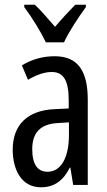

<svg xmlns="http://www.w3.org/2000/svg" viewBox="-20 -786 456 816"><path d="M175 -606H252C273 -652 315 -715 345 -756V-766H300C266 -731 248 -712 214 -672C184 -706 153 -743 128 -766H83V-756C118 -709 154 -650 175 -606ZM213 -547C162 -547 115 -534 73 -508L99 -447C137 -469 170 -480 200 -480C251 -480 272 -442 272 -360V-325L211 -322C98 -317 34 -256 34 -150C34 -65 71 10 154 10C210 10 249 -18 277 -74H279L291 0H353V-362C353 -480 314 -547 213 -547ZM225 -263 273 -266V-212C273 -114 238 -56 182 -56C141 -56 117 -86 117 -152C117 -222 152 -259 225 -263Z"/></svg>

Font: Noto Sans Thai Looped ExtraCondensed
Style: Regular
Weight: 400
Width: 2
Designer: Sasikarn Vongin, Ben Mitchell
Foundry: The Fontpad Ltd
Version: Version 1.001